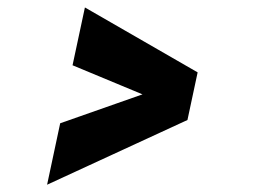

<svg xmlns="http://www.w3.org/2000/svg" viewBox="-20 -530 715 528"><path d="M213.5 -509.5 523.5 -331 495.5 -200 109.5 -22 145.5 -191 443 -295.5 432 -245.5 179.5 -350.5Z"/></svg>

Font: Epilogue Black
Style: Italic
Weight: 900
Italic angle: -12°
Designer: Tyler Finck
Foundry: Etcetera Type Co
Version: Version 2.111